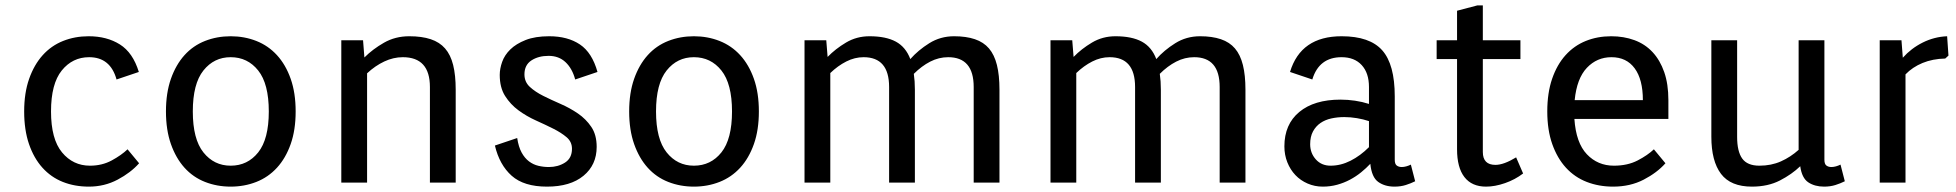

<svg xmlns="http://www.w3.org/2000/svg" viewBox="-20 -680 7285 715"><path d="M414 -384Q391 -467 312 -467Q250 -467 210 -417.5Q170 -368 170 -265Q170 -162 211 -112.5Q252 -63 315 -63Q360 -63 396 -82.5Q432 -102 455 -124L498 -72Q467 -37 418 -11Q369 15 311 15Q258 15 214 -2.5Q170 -20 138 -55.5Q106 -91 88 -143.5Q70 -196 70 -265Q70 -334 88.5 -386.5Q107 -439 139 -474.5Q171 -510 215 -527.5Q259 -545 310 -545Q378 -545 426.5 -514.5Q475 -484 497 -412Z M598 -265Q598 -334 616.5 -386.5Q635 -439 667 -474.5Q699 -510 743.5 -527.5Q788 -545 839 -545Q890 -545 934.5 -527.5Q979 -510 1011.5 -474.5Q1044 -439 1062.5 -386.5Q1081 -334 1081 -265Q1081 -196 1062.5 -143.5Q1044 -91 1011.5 -55.5Q979 -20 934.5 -2.5Q890 15 839 15Q788 15 743.5 -2.5Q699 -20 667 -55.5Q635 -91 616.5 -143.5Q598 -196 598 -265ZM698 -265Q698 -162 737.5 -112.5Q777 -63 839 -63Q902 -63 941.5 -112.5Q981 -162 981 -265Q981 -368 941.5 -417.5Q902 -467 839 -467Q777 -467 737.5 -417.5Q698 -368 698 -265Z M1332 -530 1337 -466Q1368 -497 1410 -521Q1452 -545 1504 -545Q1551 -545 1584 -534Q1617 -523 1637.5 -499.5Q1658 -476 1667.5 -438Q1677 -400 1677 -346V0H1581V-356Q1581 -467 1480 -467Q1445 -467 1411 -451Q1377 -435 1347 -407V0H1251V-530Z M2023 -472Q1985 -472 1959 -455Q1933 -438 1933 -403Q1933 -375 1953 -356.5Q1973 -338 2003 -323Q2033 -308 2067.5 -293Q2102 -278 2132 -257.5Q2162 -237 2182 -207.5Q2202 -178 2202 -133Q2202 -66 2153 -25.5Q2104 15 2017 15Q1931 15 1885.5 -25.5Q1840 -66 1823 -138L1906 -166Q1911 -133 1922.5 -112Q1934 -91 1950 -79Q1966 -67 1985 -62.5Q2004 -58 2024 -58Q2058 -58 2084 -74.5Q2110 -91 2110 -126Q2110 -152 2090 -169Q2070 -186 2040 -201Q2010 -216 1975.5 -231.5Q1941 -247 1911 -269Q1881 -291 1861 -322.5Q1841 -354 1841 -401Q1841 -424 1850 -449.5Q1859 -475 1880.5 -496Q1902 -517 1937.5 -531Q1973 -545 2025 -545Q2094 -545 2139.5 -514.5Q2185 -484 2205 -412L2122 -384Q2111 -425 2086 -448.5Q2061 -472 2023 -472Z M2323 -265Q2323 -334 2341.5 -386.5Q2360 -439 2392 -474.5Q2424 -510 2468.5 -527.5Q2513 -545 2564 -545Q2615 -545 2659.5 -527.5Q2704 -510 2736.5 -474.5Q2769 -439 2787.5 -386.5Q2806 -334 2806 -265Q2806 -196 2787.5 -143.5Q2769 -91 2736.5 -55.5Q2704 -20 2659.5 -2.5Q2615 15 2564 15Q2513 15 2468.5 -2.5Q2424 -20 2392 -55.5Q2360 -91 2341.5 -143.5Q2323 -196 2323 -265ZM2423 -265Q2423 -162 2462.5 -112.5Q2502 -63 2564 -63Q2627 -63 2666.5 -112.5Q2706 -162 2706 -265Q2706 -368 2666.5 -417.5Q2627 -467 2564 -467Q2502 -467 2462.5 -417.5Q2423 -368 2423 -265Z M3057 -530 3062 -468Q3091 -498 3130.5 -521.5Q3170 -545 3218 -545Q3279 -545 3316 -525Q3353 -505 3370 -460Q3399 -493 3440.5 -519Q3482 -545 3533 -545Q3578 -545 3610.5 -534Q3643 -523 3663 -499.5Q3683 -476 3692.5 -438Q3702 -400 3702 -346V0H3606V-356Q3606 -467 3511 -467Q3476 -467 3444 -450.5Q3412 -434 3383 -405Q3385 -391 3386 -377Q3387 -363 3387 -346V0H3291V-356Q3291 -467 3196 -467Q3163 -467 3131.5 -451Q3100 -435 3072 -408V0H2976V-530Z M3973 -530 3978 -468Q4007 -498 4046.5 -521.5Q4086 -545 4134 -545Q4195 -545 4232 -525Q4269 -505 4286 -460Q4315 -493 4356.5 -519Q4398 -545 4449 -545Q4494 -545 4526.5 -534Q4559 -523 4579 -499.5Q4599 -476 4608.5 -438Q4618 -400 4618 -346V0H4522V-356Q4522 -467 4427 -467Q4392 -467 4360 -450.5Q4328 -434 4299 -405Q4301 -391 4302 -377Q4303 -363 4303 -346V0H4207V-356Q4207 -467 4112 -467Q4079 -467 4047.5 -451Q4016 -435 3988 -408V0H3892V-530Z M4976 -467Q4892 -467 4867 -384L4784 -412Q4824 -545 4976 -545Q5081 -545 5127.5 -492.5Q5174 -440 5174 -321V-85Q5174 -69 5181.5 -63.5Q5189 -58 5200 -58Q5208 -58 5217 -60.5Q5226 -63 5234 -67L5250 -5Q5234 3 5215 9Q5196 15 5173 15Q5137 15 5112.5 -2.5Q5088 -20 5083 -70Q5068 -54 5049 -38.5Q5030 -23 5007.5 -11Q4985 1 4959.5 8Q4934 15 4906 15Q4876 15 4849.5 3.5Q4823 -8 4804 -28Q4785 -48 4774 -75.5Q4763 -103 4763 -135Q4763 -217 4818.5 -263Q4874 -309 4972 -309Q4999 -309 5026 -305Q5053 -301 5078 -293V-356Q5078 -408 5051 -437.5Q5024 -467 4976 -467ZM4935 -63Q4973 -63 5009.5 -81.5Q5046 -100 5078 -132V-229Q5057 -236 5033 -240Q5009 -244 4986 -244Q4961 -244 4938 -239Q4915 -234 4897.5 -222Q4880 -210 4869.5 -190.5Q4859 -171 4859 -143Q4859 -110 4880 -86.5Q4901 -63 4935 -63Z M5330 -530H5406V-640L5482 -660H5502V-530H5642V-460H5502V-114Q5502 -66 5549 -66Q5580 -66 5626 -94L5652 -34Q5622 -11 5584.5 2Q5547 15 5514 15Q5461 15 5433.5 -20.5Q5406 -56 5406 -124V-460H5330Z M5990 -63Q6041 -63 6078.5 -82.5Q6116 -102 6139 -124L6182 -72Q6151 -37 6101 -11Q6051 15 5987 15Q5934 15 5889 -2.5Q5844 -20 5811.5 -55.5Q5779 -91 5760.5 -143.5Q5742 -196 5742 -265Q5742 -334 5760 -386.5Q5778 -439 5810 -474.5Q5842 -510 5885.5 -527.5Q5929 -545 5980 -545Q6027 -545 6066.5 -530.5Q6106 -516 6134 -486Q6162 -456 6177.5 -411.5Q6193 -367 6193 -307V-237H5843Q5849 -148 5889.5 -105.5Q5930 -63 5990 -63ZM5981 -467Q5927 -467 5889.5 -427.5Q5852 -388 5844 -307H6098Q6098 -384 6067.5 -425.5Q6037 -467 5981 -467Z M6774 -85Q6774 -69 6781.5 -63.5Q6789 -58 6800 -58Q6808 -58 6817 -60.5Q6826 -63 6834 -67L6850 -5Q6834 3 6815 9Q6796 15 6773 15Q6738 15 6714 -1Q6690 -17 6684 -61Q6653 -31 6608.5 -8Q6564 15 6504 15Q6425 15 6389 -32.5Q6353 -80 6353 -171V-530H6449V-170Q6449 -116 6468 -89.5Q6487 -63 6532 -63Q6576 -63 6612 -79Q6648 -95 6678 -122V-530H6774Z M7061 -530 7066 -465Q7097 -500 7140 -521.5Q7183 -543 7231 -545L7236 -473L7224 -462Q7177 -461 7139.5 -445.5Q7102 -430 7076 -403V0H6980V-530Z"/></svg>

Font: Orienta
Style: Regular
Weight: 400
Designer: Eduardo Rodriguez Tunni
Foundry: Eduardo Rodriguez Tunni
Version: Version 1.001